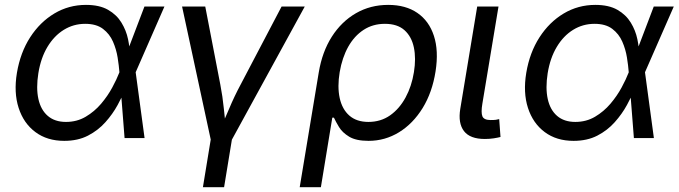

<svg xmlns="http://www.w3.org/2000/svg" viewBox="-20 -573 2818 797"><path d="M246.6 11.7Q175.8 11.7 127 -24.7Q78.1 -61 57.4 -125Q36.6 -189 50.3 -271Q64.5 -355 105.2 -418.2Q146 -481.4 205.8 -517.1Q265.6 -552.7 336.9 -552.7Q393.1 -552.7 428.7 -532.2Q464.4 -511.7 484.1 -479.2Q503.9 -446.8 511.5 -410.4Q519 -374 519.5 -342.3H551.3L543 -274.4L580.1 0H497.1L475.6 -274.4Q473.6 -300.3 468.3 -334.2Q462.9 -368.2 449 -400.1Q435.1 -432.1 407.5 -453.1Q379.9 -474.1 333.5 -474.1Q285.2 -474.1 244.9 -449.2Q204.6 -424.3 177 -378.4Q149.4 -332.5 139.2 -269Q129.4 -207.5 139.4 -162.1Q149.4 -116.7 178.5 -91.8Q207.5 -66.9 253.9 -66.9Q299.3 -66.9 335.7 -88.4Q372.1 -109.9 399.7 -142.3Q427.2 -174.8 446 -209.7Q464.8 -244.6 475.1 -271.5L579.6 -545.9H662.6L542.5 -271.5L528.8 -206.5H502Q488.8 -174.8 468.3 -137.2Q447.8 -99.6 417.5 -65.7Q387.2 -31.7 345.2 -10Q303.2 11.7 246.6 11.7Z M855.5 9.8 735.8 -545.9H832L894.5 -222.2Q904.3 -171.9 909.2 -121.8Q914.1 -71.8 920.4 -24.9H888.2Q910.2 -71.8 931.2 -121.8Q952.1 -171.9 979 -222.2L1148.9 -545.9H1245.1L940.9 9.8ZM822.3 204.1 856.4 -3.9H944.3L910.2 204.1Z M1224.1 204.1 1303.2 -272.5Q1317.4 -357.9 1357.4 -420.7Q1397.5 -483.4 1457.5 -518.1Q1517.6 -552.7 1591.3 -552.7Q1664.1 -552.7 1712.6 -519.3Q1761.2 -485.8 1781.2 -424.1Q1801.3 -362.3 1788.1 -277.3Q1774.4 -189.5 1734.4 -124.5Q1694.3 -59.6 1636.2 -23.9Q1578.1 11.7 1509.8 11.7Q1458 11.7 1429.4 -5.6Q1400.9 -22.9 1387.2 -45.7Q1373.5 -68.4 1366.2 -84.5H1359.4L1312 204.1ZM1509.3 -66.9Q1560.5 -66.9 1599.4 -94.2Q1638.2 -121.6 1663.6 -168.5Q1689 -215.3 1698.2 -273.4Q1707.5 -330.6 1698 -376Q1688.5 -421.4 1658.9 -447.8Q1629.4 -474.1 1577.6 -474.1Q1527.8 -474.1 1489.3 -449Q1450.7 -423.8 1425.5 -378.9Q1400.4 -334 1390.1 -273.9Q1379.9 -212.9 1390.1 -166Q1400.4 -119.1 1430.4 -93Q1460.4 -66.9 1509.3 -66.9Z M1992.7 3.9Q1931.2 3.9 1906 -28.8Q1880.9 -61.5 1890.6 -121.1L1960.9 -545.9H2049.3L1982.4 -143.1Q1976.1 -106 1982.4 -90.3Q1988.8 -74.7 2016.6 -74.7Q2030.8 -74.7 2038.3 -75.7Q2045.9 -76.7 2052.2 -78.6L2057.6 -4.4Q2046.9 -1.5 2029.5 1.2Q2012.2 3.9 1992.7 3.9Z M2360.8 11.7Q2290 11.7 2241.2 -24.7Q2192.4 -61 2171.6 -125Q2150.9 -189 2164.6 -271Q2178.7 -355 2219.5 -418.2Q2260.3 -481.4 2320.1 -517.1Q2379.9 -552.7 2451.2 -552.7Q2507.3 -552.7 2543 -532.2Q2578.6 -511.7 2598.4 -479.2Q2618.2 -446.8 2625.7 -410.4Q2633.3 -374 2633.8 -342.3H2665.5L2657.2 -274.4L2694.3 0H2611.3L2589.8 -274.4Q2587.9 -300.3 2582.5 -334.2Q2577.1 -368.2 2563.2 -400.1Q2549.3 -432.1 2521.7 -453.1Q2494.1 -474.1 2447.8 -474.1Q2399.4 -474.1 2359.1 -449.2Q2318.8 -424.3 2291.3 -378.4Q2263.7 -332.5 2253.4 -269Q2243.7 -207.5 2253.7 -162.1Q2263.7 -116.7 2292.7 -91.8Q2321.8 -66.9 2368.2 -66.9Q2413.6 -66.9 2450 -88.4Q2486.3 -109.9 2513.9 -142.3Q2541.5 -174.8 2560.3 -209.7Q2579.1 -244.6 2589.4 -271.5L2693.8 -545.9H2776.9L2656.7 -271.5L2643.1 -206.5H2616.2Q2603 -174.8 2582.5 -137.2Q2562 -99.6 2531.7 -65.7Q2501.5 -31.7 2459.5 -10Q2417.5 11.7 2360.8 11.7Z"/></svg>

Font: Adwaita Sans
Style: Italic
Weight: 400
Italic angle: -9.39999°
Designer: Rasmus Andersson
Foundry: rsms
Version: Version 4.001;git-9221beed3